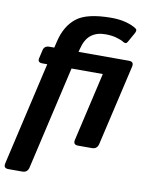

<svg xmlns="http://www.w3.org/2000/svg" viewBox="-120 -799 812 1065"><g transform="rotate(10 286.0 -267.0)"><path d="M86.4 -415Q58.1 -415 63.5 -439.5L74.7 -488.3Q80.6 -512.7 108.9 -512.7H136.2L145 -549.8Q166 -638.7 224.6 -684.6Q283.2 -730.5 420.9 -730.5Q465.8 -730.5 503.2 -720.5Q540.5 -710.4 562.5 -694.8Q572.8 -687.5 562 -668L531.7 -614.3Q523.4 -599.6 506.3 -610.8Q494.6 -618.7 467 -626.7Q439.5 -634.8 403.3 -634.8Q354.5 -634.8 322.8 -610.4Q291 -585.9 277.3 -530.3L272.9 -512.7H556.6Q586.4 -512.7 579.6 -483.4L474.6 -29.3Q467.8 0 438.5 0H360.4Q331.1 0 337.9 -29.3L426.8 -415H250.5L116.7 166Q109.9 195.3 80.6 195.3H2.4Q-26.9 195.3 -20 166L113.8 -415Z"/></g></svg>

Font: Istok
Style: Bold Italic
Weight: 700
Italic angle: -13°
Designer: Andrey V. Panov
Foundry: Andrey V. Panov
Version: Version 1.0.3